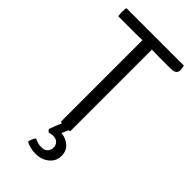

<svg xmlns="http://www.w3.org/2000/svg" viewBox="-276 -749 1034 1034"><g transform="rotate(45 240.5 -232.5)"><path d="M22.5 -621Q21 -628.5 20.2 -636.5Q19.5 -644.5 19.5 -652Q19.5 -659.5 20.2 -667.2Q21 -675 22.5 -683H459.5Q464.5 -668 464.5 -653Q464.5 -636 453.8 -628.5Q443 -621 420.5 -621H331.5Q322.5 -621 305 -621.5Q287.5 -622 277.5 -622H205.5Q196 -622 178.8 -621.5Q161.5 -621 151.5 -621ZM205.5 -548Q205.5 -568.5 205.5 -584.8Q205.5 -601 205.5 -622V-652H277.5V-622Q277.5 -601 277.5 -584.8Q277.5 -568.5 277.5 -548V0Q270 1.5 260.2 2.2Q250.5 3 241.5 3Q232.5 3 222.8 2.2Q213 1.5 205.5 0ZM187.5 72Q193.5 54.5 202.8 31.5Q212 8.5 220 -6.5H272Q267.5 1 261 16Q254.5 31 251 40Q286.5 43.5 312.5 65.8Q338.5 88 338.5 127Q338.5 166.5 307.5 192.2Q276.5 218 230.5 218Q208 218 188.2 212.8Q168.5 207.5 156.5 200Q157.5 187 162.8 176.5Q168 166 174.5 157Q184.5 163 198.8 167Q213 171 226.5 171Q253.5 171 265 157Q276.5 143 276.5 126Q276.5 108 264.8 95Q253 82 227.5 82Q221.5 82 214.8 83.2Q208 84.5 202.5 87Q191 82 187.5 72Z"/></g></svg>

Font: Signika Negative Light Light
Style: Regular
Weight: 300
Version: Version 2.001